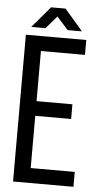

<svg xmlns="http://www.w3.org/2000/svg" viewBox="-58 -876 475 912"><g transform="rotate(5 180.0 -420.0)"><path d="M130 -739 182 -799 236 -739H304L217 -840H148L62 -739ZM289 -390H118V-629H328V-700H40V0H328V-71H118V-320H289Z"/></g></svg>

Font: SVN-Bebas Neue
Style: Regular
Weight: 400
Designer: Ryoichi Tsunekawa
Foundry: Ryoichi Tsunekawa
Version: Version 001.003